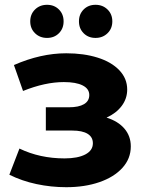

<svg xmlns="http://www.w3.org/2000/svg" viewBox="-20 -770 603 800"><path d="M525 -160Q525 -109 490 -70.5Q455 -32 394 -11Q333 10 256 10Q193 10 132 -3Q71 -16 19 -42L61 -151Q146 -110 249 -110Q304 -110 335.5 -126.5Q367 -143 367 -173Q367 -199 345 -212.5Q323 -226 281 -226H171V-323H267Q308 -323 330 -336Q352 -349 352 -374Q352 -400 324.5 -414Q297 -428 246 -428Q168 -428 76 -391L38 -499Q150 -548 256 -548Q329 -548 386.5 -530Q444 -512 477 -477.5Q510 -443 510 -397Q510 -359 487 -328.5Q464 -298 424 -280Q472 -265 498.5 -234Q525 -203 525 -160ZM106 -681Q106 -711 126 -730.5Q146 -750 176 -750Q206 -750 225.5 -730.5Q245 -711 245 -681Q245 -651 225.5 -631.5Q206 -612 176 -612Q146 -612 126 -631.5Q106 -651 106 -681ZM309 -681Q309 -711 328.5 -730.5Q348 -750 378 -750Q408 -750 428 -730.5Q448 -711 448 -681Q448 -651 428 -631.5Q408 -612 378 -612Q348 -612 328.5 -631.5Q309 -651 309 -681Z"/></svg>

Font: CMG Sans
Style: Bold
Weight: 700
Designer: Julieta Ulanovsky
Foundry: Julieta Ulanovsky
Version: Version 7.200